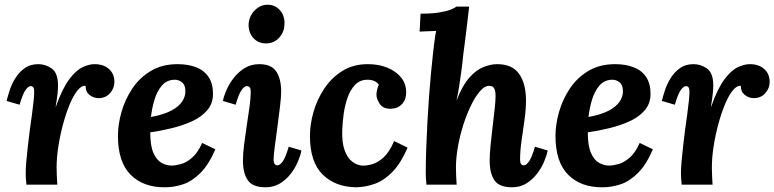

<svg xmlns="http://www.w3.org/2000/svg" viewBox="-20 -783 3283 814"><path d="M92 0Q90 -21 89.5 -29.5Q89 -38 89 -48Q89 -69 91.5 -98.5Q94 -128 98 -162Q102 -196 106 -229Q111 -265 115.5 -297.5Q120 -330 122.5 -355Q125 -380 125 -392Q125 -409 120.5 -413.5Q116 -418 111 -418Q100 -418 88 -401Q76 -384 63 -339L8 -355Q13 -376 22 -403Q31 -430 47 -454.5Q63 -479 86 -495Q109 -511 142 -511Q174 -511 200 -492Q226 -473 226 -420Q226 -404 223.5 -382Q221 -360 216 -331H217Q244 -407 272.5 -445.5Q301 -484 329 -497.5Q357 -511 381 -511Q419 -511 442 -490.5Q465 -470 465 -435Q465 -409 446.5 -388Q428 -367 398 -367Q376 -367 359 -381Q342 -395 343 -419Q326 -421 308.5 -399.5Q291 -378 275.5 -340.5Q260 -303 247.5 -257Q235 -211 227.5 -163Q220 -115 220 -72Q220 -59 221 -35.5Q222 -12 223 0Z M733 -511Q777 -511 811 -498Q845 -485 864 -457Q883 -429 883 -385Q883 -344 858.5 -315.5Q834 -287 794.5 -269Q755 -251 708 -239.5Q661 -228 617 -222Q617 -165 630.5 -134.5Q644 -104 665 -92.5Q686 -81 707 -81Q724 -81 747.5 -87.5Q771 -94 795 -115Q819 -136 837 -177L893 -150Q865 -85 830 -50Q795 -15 757 -2Q719 11 680 11Q588 12 534 -42Q480 -96 480 -207Q480 -255 495 -308Q510 -361 540.5 -407Q571 -453 619 -482Q667 -511 733 -511ZM722 -445Q688 -445 667 -421Q646 -397 635 -360.5Q624 -324 620 -287Q674 -297 706 -314Q738 -331 752.5 -353Q767 -375 766 -399Q765 -424 751 -434.5Q737 -445 722 -445Z M1079 -511Q1131 -511 1151.5 -479.5Q1172 -448 1172 -395Q1172 -371 1167 -330Q1162 -289 1156 -244Q1150 -199 1145 -162Q1140 -125 1140 -108Q1140 -92 1145 -87Q1150 -82 1155 -82Q1167 -82 1179 -99Q1191 -116 1204 -161L1258 -145Q1254 -124 1242.5 -97Q1231 -70 1212 -45.5Q1193 -21 1166.5 -5Q1140 11 1106 11Q1051 11 1030.5 -19Q1010 -49 1010 -102Q1010 -131 1015 -171Q1020 -211 1026.5 -253Q1033 -295 1038 -331.5Q1043 -368 1043 -392Q1043 -409 1038 -413.5Q1033 -418 1027 -418Q1016 -418 1004 -401Q992 -384 979 -339L925 -355Q929 -376 941 -403Q953 -430 972.5 -454.5Q992 -479 1018.5 -495Q1045 -511 1079 -511ZM1114 -763Q1147 -763 1167.5 -739Q1188 -715 1186 -680Q1185 -646 1163 -622.5Q1141 -599 1108 -599Q1074 -599 1053.5 -622.5Q1033 -646 1034 -680Q1036 -715 1060 -739Q1084 -763 1114 -763Z M1540 -511Q1586 -511 1622.5 -496Q1659 -481 1680.5 -454.5Q1702 -428 1702 -391Q1702 -361 1684.5 -342Q1667 -323 1638 -322Q1604 -321 1590 -342.5Q1576 -364 1576 -381Q1576 -390 1578.5 -401.5Q1581 -413 1586 -423Q1582 -432 1569 -438.5Q1556 -445 1538 -445Q1506 -445 1485.5 -423.5Q1465 -402 1453.5 -369Q1442 -336 1437 -299.5Q1432 -263 1431 -233Q1429 -179 1441 -146Q1453 -113 1473 -98Q1493 -83 1514 -81Q1533 -80 1557 -86.5Q1581 -93 1606 -115.5Q1631 -138 1651 -185L1708 -157Q1680 -92 1645 -55.5Q1610 -19 1571 -4.5Q1532 10 1490 11Q1402 10 1348 -43Q1294 -96 1294 -207Q1294 -255 1309 -308Q1324 -361 1354.5 -407Q1385 -453 1431 -482Q1477 -511 1540 -511Z M2151 11Q2096 11 2076 -19Q2056 -49 2056 -102Q2056 -132 2060 -169.5Q2064 -207 2068.5 -246Q2073 -285 2077 -319.5Q2081 -354 2081 -377Q2081 -392 2078 -401.5Q2075 -411 2069 -415Q2063 -419 2053 -419Q2035 -419 2015.5 -397Q1996 -375 1977.5 -337.5Q1959 -300 1944.5 -254.5Q1930 -209 1921.5 -161.5Q1913 -114 1913 -72Q1913 -59 1914 -35.5Q1915 -12 1916 0H1788Q1786 -21 1785.5 -29.5Q1785 -38 1785 -48Q1785 -97 1787 -152.5Q1789 -208 1792 -264.5Q1795 -321 1799 -375Q1803 -429 1807.5 -476Q1812 -523 1816 -559Q1818 -576 1821.5 -604Q1825 -632 1829 -652L1759 -649L1763 -725Q1810 -725 1841 -730Q1872 -735 1890 -742Q1908 -749 1915 -755H1969Q1966 -726 1961 -686Q1956 -646 1951.5 -608.5Q1947 -571 1944 -551Q1943 -543 1941 -522.5Q1939 -502 1935 -474Q1931 -446 1926.5 -416.5Q1922 -387 1916 -360H1917Q1940 -420 1969 -453Q1998 -486 2029 -498.5Q2060 -511 2088 -511Q2152 -511 2181 -469.5Q2210 -428 2210 -357Q2210 -321 2204 -277Q2198 -233 2191.5 -189Q2185 -145 2185 -108Q2185 -92 2189.5 -87Q2194 -82 2200 -82Q2211 -82 2223 -99Q2235 -116 2248 -161L2302 -145Q2298 -124 2286.5 -97Q2275 -70 2256 -45.5Q2237 -21 2211 -5Q2185 11 2151 11Z M2588 -511Q2632 -511 2666 -498Q2700 -485 2719 -457Q2738 -429 2738 -385Q2738 -344 2713.5 -315.5Q2689 -287 2649.5 -269Q2610 -251 2563 -239.5Q2516 -228 2472 -222Q2472 -165 2485.5 -134.5Q2499 -104 2520 -92.5Q2541 -81 2562 -81Q2579 -81 2602.5 -87.5Q2626 -94 2650 -115Q2674 -136 2692 -177L2748 -150Q2720 -85 2685 -50Q2650 -15 2612 -2Q2574 11 2535 11Q2443 12 2389 -42Q2335 -96 2335 -207Q2335 -255 2350 -308Q2365 -361 2395.5 -407Q2426 -453 2474 -482Q2522 -511 2588 -511ZM2577 -445Q2543 -445 2522 -421Q2501 -397 2490 -360.5Q2479 -324 2475 -287Q2529 -297 2561 -314Q2593 -331 2607.5 -353Q2622 -375 2621 -399Q2620 -424 2606 -434.5Q2592 -445 2577 -445Z M2870 0Q2868 -21 2867.5 -29.5Q2867 -38 2867 -48Q2867 -69 2869.5 -98.5Q2872 -128 2876 -162Q2880 -196 2884 -229Q2889 -265 2893.5 -297.5Q2898 -330 2900.5 -355Q2903 -380 2903 -392Q2903 -409 2898.5 -413.5Q2894 -418 2889 -418Q2878 -418 2866 -401Q2854 -384 2841 -339L2786 -355Q2791 -376 2800 -403Q2809 -430 2825 -454.5Q2841 -479 2864 -495Q2887 -511 2920 -511Q2952 -511 2978 -492Q3004 -473 3004 -420Q3004 -404 3001.5 -382Q2999 -360 2994 -331H2995Q3022 -407 3050.5 -445.5Q3079 -484 3107 -497.5Q3135 -511 3159 -511Q3197 -511 3220 -490.5Q3243 -470 3243 -435Q3243 -409 3224.5 -388Q3206 -367 3176 -367Q3154 -367 3137 -381Q3120 -395 3121 -419Q3104 -421 3086.5 -399.5Q3069 -378 3053.5 -340.5Q3038 -303 3025.5 -257Q3013 -211 3005.5 -163Q2998 -115 2998 -72Q2998 -59 2999 -35.5Q3000 -12 3001 0Z"/></svg>

Font: Lora Italic
Style: Italic
Weight: 400
Italic angle: -3°
Designer: Olga Karpushina, Alexei Vanyashin (Cyrillic)
Foundry: Cyreal
Version: Version 2.210; ttfautohint (v1.8.1.43-b0c9)